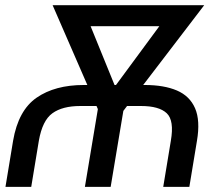

<svg xmlns="http://www.w3.org/2000/svg" viewBox="-20 -732 852 752"><path d="M102.3 0H1.4L31.2 -180.4Q51.5 -299.7 123.4 -349.4Q195.3 -399.1 308.2 -399.1H322.1L186.1 -711.6H779.8L540.8 -399.1H546.9Q622.2 -399.1 672.6 -377.7Q723 -356.2 744 -308.1Q764.9 -259.9 751.4 -180.4L721.6 0H619.3L649.1 -180.4Q663 -260.3 633 -288.5Q603 -316.8 532.7 -316.8H477.6L463.1 -297.6L413.4 0H312.5L363.3 -304.7L358 -316.8H294Q224.8 -316.8 185.4 -288.5Q146 -260.3 132.1 -180.4ZM428.6 -399.1H434.3L604 -629.3H334.9Z"/></svg>

Font: Inter UI
Style: Italic
Weight: 400
Italic angle: -9.39999°
Designer: Rasmus Andersson
Foundry: rsms
Version: 3.2;8d6f07862